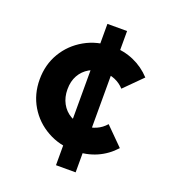

<svg xmlns="http://www.w3.org/2000/svg" viewBox="-127 -787 775 872"><g transform="rotate(20 261.0 -351.5)"><path d="M299 -100Q226 -100 167 -133Q108 -166 74 -223Q40 -280 40 -351Q40 -423 74 -480Q108 -537 167 -570.5Q226 -604 300 -604Q356 -604 404 -583Q452 -562 488 -523L403 -438Q384 -459 358 -470Q332 -481 300 -481Q263 -481 234.5 -464.5Q206 -448 190 -419.5Q174 -391 174 -352Q174 -314 190 -284.5Q206 -255 234.5 -238.5Q263 -222 300 -222Q333 -222 359 -233.5Q385 -245 404 -267L489 -182Q453 -142 405 -121Q357 -100 299 -100ZM243 -10V-693H338V-10Z"/></g></svg>

Font: Outfit SemiBold
Style: Regular
Weight: 600
Designer: Rodrigo Fuenzalida
Foundry: fragTYPE
Version: Version 1.100;gftools[0.9.27]